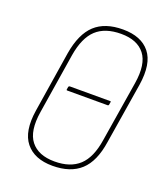

<svg xmlns="http://www.w3.org/2000/svg" viewBox="-126 -750 731 846"><g transform="rotate(20 239.5 -327.5)"><path d="M166 -326Q162 -326 163 -331L165 -343Q167 -347 171 -347H360Q365 -347 363 -342L361 -330Q360 -326 356 -326ZM218 8Q133 8 92 -43Q51 -94 67 -196L112 -481Q128 -576 175 -619.5Q222 -663 306 -663Q392 -663 432.5 -612.5Q473 -562 457 -459L411 -174Q397 -79 349.5 -35.5Q302 8 218 8ZM220 -13Q294 -13 335.5 -51.5Q377 -90 390 -175L436 -459Q451 -552 416 -597Q381 -642 305 -642Q230 -642 188.5 -603.5Q147 -565 133 -480L88 -197Q73 -103 108.5 -58Q144 -13 220 -13Z"/></g></svg>

Font: Sofia Sans Condensed Thin
Style: Italic
Weight: 250
Italic angle: -9°
Version: Version 4.100